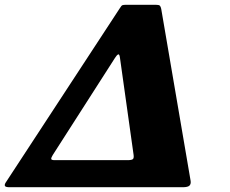

<svg xmlns="http://www.w3.org/2000/svg" viewBox="-20 -785 966 805"><path d="M746 0H20.5Q4 0 1 -5Q-2 -10 3.5 -19L483 -751.5Q489 -761.5 493.2 -763.2Q497.5 -765 511.5 -765H632Q646.5 -765 650.2 -761.2Q654 -757.5 656 -747.5L779 -28Q781.5 -14.5 774.8 -7.2Q768 0 746 0ZM514.5 -113.5Q533.5 -113.5 537.8 -118.5Q542 -123.5 540 -136.5L483 -542.5Q481 -559.5 475.2 -556.8Q469.5 -554 462 -542L201.5 -135.5Q194 -123.5 194.8 -118.5Q195.5 -113.5 209.5 -113.5Z"/></svg>

Font: Besley* Narrow Heavy
Style: Italic
Weight: 800
Width: 4
Italic angle: -13°
Designer: Owen Earl
Foundry: indestructible type*
Version: Version 3.000; ttfautohint (v1.8.3)